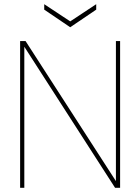

<svg xmlns="http://www.w3.org/2000/svg" viewBox="-20 -896 670 916"><path d="M76 0V-700H102L533 -32V-700H553V0H529L96 -673V0ZM315 -766 191 -850V-876L315 -794L439 -876V-850Z"/></svg>

Font: DM Sans 16pt Thin
Style: Regular
Weight: 250
Version: Version 4.004;gftools[0.9.30]